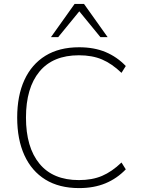

<svg xmlns="http://www.w3.org/2000/svg" viewBox="-20 -955 724 983"><path d="M385 8Q283 8 212.5 -35.5Q142 -79 105 -160Q68 -241 68 -353Q68 -465 105 -545.5Q142 -626 212.5 -669.5Q283 -713 385 -713Q462 -713 520.5 -688.5Q579 -664 624 -617L602 -582Q553 -629 502.5 -650.5Q452 -672 384 -672Q251 -672 182 -588.5Q113 -505 113 -353Q113 -201 182 -117Q251 -33 384 -33Q452 -33 502.5 -54.5Q553 -76 602 -123L624 -88Q579 -41 520 -16.5Q461 8 385 8ZM241 -765 362 -935H410L531 -765H494L386 -897L278 -765Z"/></svg>

Font: Mulish ExtraLight
Style: Regular
Weight: 200
Designer: Vernon Adams
Foundry: Vernon Adams
Version: Version 3.603